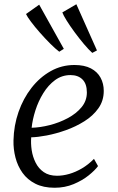

<svg xmlns="http://www.w3.org/2000/svg" viewBox="-20 -874 556 904"><path d="M441.5 -92Q427.5 -72.5 397.8 -48.5Q368 -24.5 326.8 -7.2Q285.5 10 237 10Q184 10 146.5 -9Q109 -28 86 -60.2Q63 -92.5 52.8 -132.2Q42.5 -172 43.5 -213Q45 -283 67.2 -346.8Q89.5 -410.5 128.2 -460.2Q167 -510 218.5 -539Q270 -568 330.5 -568Q377.5 -568 408 -552Q438.5 -536 453.5 -508.2Q468.5 -480.5 468.5 -446Q468.5 -399.5 443.2 -364Q418 -328.5 377.2 -303Q336.5 -277.5 290 -261Q243.5 -244.5 200 -236.2Q156.5 -228 127 -227.5Q124.5 -198.5 129.2 -167Q134 -135.5 147.8 -108Q161.5 -80.5 186.2 -63.5Q211 -46.5 248.5 -46.5Q276 -46.5 305.8 -55Q335.5 -63.5 365.5 -81Q395.5 -98.5 422.5 -126ZM312 -520.5Q271.5 -520.5 239.2 -496.8Q207 -473 183.8 -435.2Q160.5 -397.5 146.8 -354.5Q133 -311.5 129 -272.5Q169 -273.5 214.2 -285Q259.5 -296.5 299.2 -317.8Q339 -339 364 -369.2Q389 -399.5 389 -438.5Q389 -479.5 368.2 -500Q347.5 -520.5 312 -520.5ZM280.5 -644 259 -630.5Q241 -644 216.5 -668.5Q192 -693 167.8 -720.5Q143.5 -748 125.8 -771.8Q108 -795.5 102.5 -808L164.5 -852ZM436.5 -636.5 414.5 -625Q397.5 -640 375.2 -666.5Q353 -693 331.2 -722.5Q309.5 -752 293.8 -777.2Q278 -802.5 273.5 -815.5L339.5 -854Z"/></svg>

Font: Merriweather 7pt Light
Style: Italic
Weight: 300
Italic angle: -7.8°
Designer: Eben Sorkin
Foundry: Eben Sorkin
Version: Version 2.200;gftools[0.9.31]